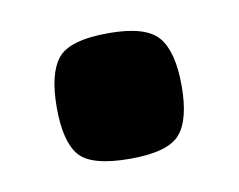

<svg xmlns="http://www.w3.org/2000/svg" viewBox="-36 -374 326 262"><g transform="rotate(-10 126.5 -243.0)"><path d="M40 -242Q40 -289 56.5 -309.5Q73 -330 127 -330Q179 -330 196 -309.5Q213 -289 213 -242Q213 -195 196 -175.5Q179 -156 127 -156Q73 -156 56.5 -175.5Q40 -195 40 -242Z"/></g></svg>

Font: Changa SemiBold
Style: Regular
Weight: 600
Designer: Eduardo Rodriguez Tunni
Foundry: Eduardo Rodriguez Tunni
Version: Version 3.002; ttfautohint (v1.8.2)